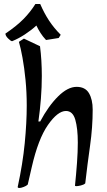

<svg xmlns="http://www.w3.org/2000/svg" viewBox="-20 -904 534 955"><path d="M77 31Q68 31 68 26Q93 -89 103 -191.5Q113 -294 113 -379Q113 -445 107 -506Q101 -567 92 -616.5Q83 -666 74 -696L99 -712L179 -674Q188 -605 188 -526Q188 -471 183.5 -413.5Q179 -356 171 -300H180Q221 -377 269 -424.5Q317 -472 361 -472Q404 -472 422.5 -440.5Q441 -409 441 -359Q441 -271 428 -179.5Q415 -88 404 8Q397 15 382 18.5Q367 22 360 22Q353 22 353 19Q359 -39 363 -94Q367 -149 367 -195Q367 -265 354.5 -308.5Q342 -352 308 -352Q267 -352 218.5 -282.5Q170 -213 138 -73L118 14Q111 21 97.5 26Q84 31 77 31ZM40 -699Q33 -700 20 -713Q7 -726 7 -737Q62 -774 96.5 -809Q131 -844 156 -884H180Q200 -838 224 -801.5Q248 -765 282 -731L272 -715L209 -705Q193 -722 181.5 -740Q170 -758 161 -777Q136 -754 104 -733Q72 -712 40 -699Z"/></svg>

Font: Julee
Style: Regular
Weight: 400
Designer: Julian Tunni
Foundry: Julian Tunni
Version: Version 1.002; ttfautohint (v1.8.4.7-5d5b);gftools[0.9.23]